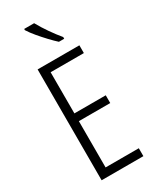

<svg xmlns="http://www.w3.org/2000/svg" viewBox="-238 -1009 868 1071"><g transform="rotate(-30 196.0 -473.5)"><path d="M345 0H76V-714H345V-664H131V-399H333V-349H131V-51H345ZM188 -947Q209 -909 236.5 -869.5Q264 -830 290 -799V-788H256Q236 -806 211 -832.5Q186 -859 162.5 -887Q139 -915 124 -939V-947Z"/></g></svg>

Font: Noto Sans Tamil ExtraCondensed Light
Style: Regular
Weight: 300
Width: 2
Designer: Jelle Bosma - Monotype Design Team
Foundry: Monotype Imaging Inc.
Version: Version 2.004; ttfautohint (v1.8.4.7-5d5b)